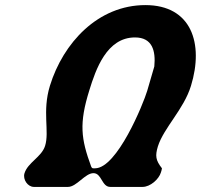

<svg xmlns="http://www.w3.org/2000/svg" viewBox="-20 -734 789 754"><path d="M76 -53C69 -29 89 0 113 0H247C281 0 314 -54 347 -54C380 -54 379 0 413 0H540C570 0 604 -30 612 -57C613 -59 616 -71 616 -73C591 -105 589 -122 600 -159C623 -232 702 -305 730 -397C781 -563 732 -714 551 -714C365 -714 228 -566 176 -397C145 -296 175 -218 157 -161C143 -117 89 -96 76 -53ZM331 -380C356 -461 399 -587 510 -587C578 -587 592 -535 586 -473C582 -459 562 -391 558 -377C543 -327 440 -73 353 -73C343 -73 342 -72 338 -80C298 -189 290 -249 331 -380Z"/></svg>

Font: Asimov Print
Style: Regular
Weight: 500
Designer: Google
Version: Version 2.000980: 2014